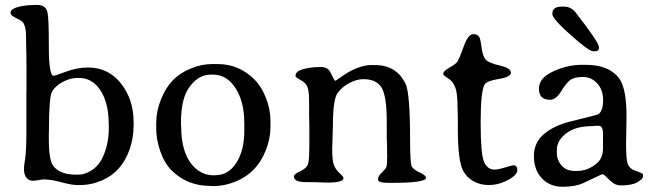

<svg xmlns="http://www.w3.org/2000/svg" viewBox="-20 -730 2617 764"><path d="M174.3 -174.8Q174.3 -91.8 192.4 -69.3Q219.7 -35.2 279.3 -35.2H295.4Q314 -35.2 339.6 -49.3Q365.2 -63.5 380.9 -89.8Q413.1 -144.5 413.1 -223.6V-229.5L412.6 -235.4Q412.6 -319.8 380.1 -369.9Q347.7 -419.9 293.9 -419.9H289.1Q258.8 -419.9 229 -403.6Q199.2 -387.2 187 -365Q174.8 -342.8 174.8 -212.9L174.3 -196.8ZM113.3 -10.7Q75.2 -10.7 75.2 -60.5Q75.2 -66.4 80.1 -98.9Q85 -131.3 85 -205.6V-356.9L85.4 -381.3V-466.3L85 -490.2V-514.2L84 -549.8Q83.5 -561.5 83.5 -590.3Q83.5 -619.1 73.7 -637.7Q68.8 -647 45.4 -657.5Q22 -668 22 -678.7Q22 -689.5 33.7 -695.3Q63 -710.4 128.9 -710.4Q161.6 -710.4 168.9 -681.2Q174.3 -660.2 174.3 -544.2Q174.3 -428.2 193.8 -428.2Q196.8 -428.2 242.4 -444.8Q288.1 -461.4 330.1 -461.4Q411.6 -461.4 461.7 -397.5Q511.7 -333.5 511.7 -244.1V-231.4Q511.7 -180.2 495.1 -133.8Q463.9 -46.4 387.2 -12.7Q344.2 6.3 298.8 6.3H287.1Q265.1 6.3 223.9 -4.9Q182.6 -16.1 151.9 -16.1Q117.7 -10.7 113.3 -10.7Z M828.6 -433.1H818.4Q765.6 -433.1 729 -376.5Q700.2 -332 700.2 -243.2V-237.3L700.7 -231Q700.7 -96.2 772.9 -48.8Q798.8 -32.2 831.1 -32.2L836.4 -32.7Q888.7 -32.7 920.4 -82Q952.1 -131.3 952.1 -210V-240.2Q952.1 -325.2 917.2 -379.2Q882.3 -433.1 828.6 -433.1ZM1056.2 -248V-223.6Q1056.2 -178.7 1037.6 -131.8Q1002 -40.5 914.1 -6.3Q871.6 10.3 832.5 10.3H824.7L816.4 9.8Q724.6 9.8 662.6 -52.2Q634.3 -80.6 617.9 -127.9Q601.6 -175.3 601.6 -216.8V-240.7Q601.6 -286.6 619.9 -333Q638.2 -379.4 666.7 -409.4Q695.3 -439.5 738.8 -457.3Q782.2 -475.1 822.8 -475.1H846.7Q931.2 -475.1 993.7 -412.6Q1020.5 -385.7 1038.3 -340.3Q1056.2 -294.9 1056.2 -248Z M1346.7 -21.5Q1346.7 -3.4 1283.7 -3.4L1238.8 -4.9Q1224.1 -5.4 1194.8 -5.4Q1149.4 -5.4 1149.4 -28.8Q1149.4 -36.6 1174.1 -48.3Q1198.7 -60.1 1204.8 -74.5Q1210.9 -88.9 1210.9 -152.3V-238.3L1210 -268.6V-323.7Q1210 -363.8 1204.3 -381.6Q1198.7 -399.4 1177.2 -410.9Q1155.8 -422.4 1155.8 -427.2Q1155.8 -441.9 1171.4 -449.2Q1202.6 -463.4 1256.8 -463.4Q1284.7 -463.4 1294.9 -441.9Q1311.5 -408.2 1313.5 -408.2Q1314.9 -408.2 1334.5 -421.9Q1402.3 -470.7 1457 -471.2H1472.2Q1559.1 -470.7 1594.2 -395.5Q1611.8 -357.4 1611.8 -171.4Q1611.8 -80.6 1618.4 -67.9Q1625 -55.2 1650.1 -43.5Q1675.3 -31.7 1675.3 -22.9Q1675.3 -2.4 1541.5 -2.4H1526.9Q1483.9 -2.4 1483.9 -15.6Q1483.9 -28.8 1499 -43Q1514.2 -57.1 1517.3 -65.4Q1520.5 -73.7 1520.5 -105.5Q1520.5 -137.2 1520 -152.3L1519 -182.6V-245.6Q1519 -346.2 1498.8 -380.6Q1478.5 -415 1425.8 -415Q1399.4 -415 1370.1 -399.7Q1340.8 -384.3 1322.8 -358.9Q1304.7 -333.5 1304.7 -230L1301.8 -138.2Q1301.8 -91.3 1308.6 -73.5Q1315.4 -55.7 1331.1 -41.5Q1346.7 -27.3 1346.7 -21.5Z M1743.7 -436Q1743.7 -447.3 1768.3 -460.9Q1793 -474.6 1800 -484.6Q1807.1 -494.6 1825 -544.4Q1842.8 -594.2 1862.5 -594.2Q1882.3 -594.2 1889.2 -578.6Q1892.1 -571.3 1896.5 -538.8Q1900.9 -506.3 1912.6 -492.9Q1924.3 -479.5 1968.8 -469.2Q2013.2 -459 2013.2 -441.2Q2013.2 -423.3 1964.8 -415.8Q1916.5 -408.2 1908.2 -393.6Q1892.6 -366.7 1892.6 -241.9Q1892.6 -117.2 1906 -86.2Q1919.4 -55.2 1947.3 -55.2Q1962.9 -55.2 1990 -63.7Q2017.1 -72.3 2022.5 -72.3Q2038.6 -72.3 2038.6 -53.2Q2038.6 -29.8 1986.8 -6.8Q1957 6.3 1924.1 6.3Q1891.1 6.3 1864 -8.8Q1836.9 -23.9 1822.8 -50.8Q1801.8 -90.3 1801.8 -218.3V-258.8L1800.8 -297.9Q1800.8 -359.9 1791.3 -382.8Q1781.7 -405.8 1769.5 -413.6Q1743.7 -429.7 1743.7 -436Z M2334 -228Q2270 -228 2232.9 -199.2Q2195.8 -170.4 2195.8 -134.3V-121.1Q2195.8 -92.8 2214.8 -71.3Q2233.9 -49.8 2267.1 -49.8H2276.4Q2320.8 -49.8 2356.9 -82Q2379.4 -102.1 2379.4 -139.2V-198.2Q2379.4 -229.5 2362.3 -229.5H2350.1Q2341.3 -228 2334 -228ZM2345.7 -525.9H2340.3Q2323.7 -525.9 2250.7 -590.8Q2177.7 -655.8 2177.7 -674.3L2178.2 -676.8Q2178.2 -703.6 2214.8 -703.6H2225.6Q2252.4 -703.6 2271.5 -679.2Q2363.3 -561 2363.3 -543V-538.6Q2363.3 -525.9 2345.7 -525.9ZM2538.6 -35.6V-28.3Q2538.6 -18.6 2517.1 -5.4Q2495.6 7.8 2450.2 7.8Q2425.8 7.8 2404.5 -14.4Q2383.3 -36.6 2378.7 -36.6Q2374 -36.6 2354.5 -26.9Q2335 -17.1 2302.2 -2Q2269.5 13.2 2218.8 13.2Q2168 13.2 2136.2 -20.5Q2104.5 -54.2 2104.5 -108.9Q2104.5 -163.6 2145.5 -197.5Q2186.5 -231.4 2253.4 -247.6Q2356 -272 2361.3 -275.9Q2379.9 -289.1 2379.9 -331.1Q2379.9 -373 2356.2 -398.4Q2332.5 -423.8 2299.3 -423.8Q2266.1 -423.8 2249.8 -412.1Q2233.4 -400.4 2212.9 -366.7Q2192.4 -333 2168.9 -333Q2124.5 -333 2124.5 -377Q2124.5 -417 2172.4 -441.4Q2232.4 -472.2 2296.9 -472.2H2309.6Q2402.3 -472.2 2442.9 -419.4Q2473.1 -379.9 2473.1 -264.6L2471.2 -160.2Q2471.2 -90.8 2479 -74.7Q2486.8 -58.6 2503.4 -52.7Q2538.6 -40.5 2538.6 -35.6Z"/></svg>

Font: Averia Serif Libre Light
Style: Regular
Weight: 300
Version: Version 1.002